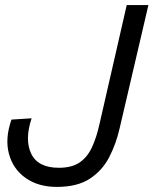

<svg xmlns="http://www.w3.org/2000/svg" viewBox="-20 -724 602 753"><path d="M203 9Q130 9 80.5 -26Q31 -61 15 -121Q-1 -181 25 -255L104 -260Q76 -176 102.5 -121Q129 -66 211 -66Q262 -66 292.5 -87Q323 -108 341 -147Q359 -186 371 -241L477 -704H562L449 -220Q435 -159 408 -107Q381 -55 332 -23Q283 9 203 9Z"/></svg>

Font: Prodigy Sans
Style: Italic
Weight: 400
Italic angle: -13°
Designer: Wei Huang
Foundry: Wei Huang
Version: Version 1.003; ttfautohint (v1.8.3)